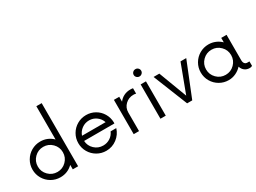

<svg xmlns="http://www.w3.org/2000/svg" viewBox="-50 -1666 3226 2423"><g transform="rotate(-30 1562.5 -455.0)"><path d="M498.5 -919.9H576.2V0H498.5V-64.9Q422.4 9.8 316.4 9.8Q245.6 9.8 185.8 -24.9Q126 -59.6 91.1 -119.4Q56.2 -179.2 56.2 -250Q56.2 -320.8 91.1 -380.6Q126 -440.4 185.8 -475.1Q245.6 -509.8 316.4 -509.8Q422.4 -509.8 498.5 -435.1ZM316.4 -67.4Q391.6 -67.4 445.1 -120.8Q498.5 -174.3 498.5 -250Q498.5 -325.7 445.1 -379.2Q391.6 -432.6 316.4 -432.6Q240.7 -432.6 187.3 -379.2Q133.8 -325.7 133.8 -250Q133.8 -174.3 187.3 -120.8Q240.7 -67.4 316.4 -67.4Z M1243.7 -254.9 1242.7 -238.8H801.3Q805.2 -166.5 857.7 -116.9Q910.2 -67.4 983.9 -67.4Q1040 -67.4 1085.4 -97.2Q1130.9 -127 1151.4 -176.3H1233.9Q1209 -94.7 1140.4 -42.5Q1071.8 9.8 983.9 9.8Q913.1 9.8 853.3 -24.9Q793.5 -59.6 758.5 -119.4Q723.6 -179.2 723.6 -250Q723.6 -320.8 758.5 -380.6Q793.5 -440.4 853.3 -475.1Q913.1 -509.8 983.9 -509.8Q1054.2 -509.8 1113 -476.3Q1171.9 -442.9 1206.8 -384.3Q1241.7 -325.7 1243.7 -254.9ZM811 -308.6H1154.8Q1136.7 -363.8 1089.8 -398.2Q1043 -432.6 983.9 -432.6Q924.8 -432.6 877.4 -398.2Q830.1 -363.8 811 -308.6Z M1629.9 -509.8Q1652.8 -509.8 1668.5 -506.3V-427.7Q1654.3 -432.6 1629.9 -432.6Q1561 -432.6 1512.5 -386Q1463.9 -339.4 1463.9 -271.5V0H1386.2V-500H1463.9V-428.7Q1492.7 -467.3 1535.2 -488.5Q1577.6 -509.8 1629.9 -509.8Z M1814.9 -593.8Q1792.5 -593.8 1776.1 -609.4Q1759.8 -625 1759.8 -646.5Q1759.8 -669.4 1775.9 -684.8Q1792 -700.2 1814.9 -700.2Q1836.9 -700.2 1852.8 -684.8Q1868.7 -669.4 1868.7 -646.5Q1868.7 -625 1852.5 -609.4Q1836.4 -593.8 1814.9 -593.8ZM1775.9 0V-500H1853.5V0Z M2356.9 -500H2440.4L2239.3 0H2164.6L1964.4 -500H2048.3L2203.1 -89.8Z M3079.1 -64.9H3110.4V0Q3095.2 9.8 3072.8 9.8Q3029.8 9.8 3000 -13.4Q2970.2 -36.6 2958 -76.2Q2921.4 -36.1 2872.1 -13.2Q2822.8 9.8 2768.1 9.8Q2697.3 9.8 2637.5 -24.9Q2577.6 -59.6 2542.7 -119.4Q2507.8 -179.2 2507.8 -250Q2507.8 -320.8 2542.7 -380.6Q2577.6 -440.4 2637.5 -475.1Q2697.3 -509.8 2768.1 -509.8Q2820.8 -509.8 2867.9 -490Q2915 -470.2 2950.2 -435.1V-500H3027.8V-129.9Q3027.8 -97.2 3042.2 -81.1Q3056.6 -64.9 3079.1 -64.9ZM2768.1 -67.4Q2843.3 -67.4 2896.7 -120.8Q2950.2 -174.3 2950.2 -250Q2950.2 -325.7 2896.7 -379.2Q2843.3 -432.6 2768.1 -432.6Q2692.4 -432.6 2638.9 -379.2Q2585.4 -325.7 2585.4 -250Q2585.4 -174.3 2638.9 -120.8Q2692.4 -67.4 2768.1 -67.4Z"/></g></svg>

Font: Now
Style: Regular
Weight: 400
Designer: Alfredo Marco Pradil
Foundry: Alfredo Marco Pradil
Version: Version 1.002;PS 001.002;hotconv 1.0.88;makeotf.lib2.5.64775